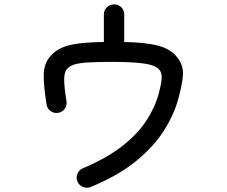

<svg xmlns="http://www.w3.org/2000/svg" viewBox="-20 -818 1040 878"><path d="M395 37Q377 44 359.5 37Q342 30 334 12Q327 -5 334 -23Q341 -41 358 -48Q469 -95 539 -150Q609 -205 649 -266Q689 -327 706 -390Q717 -431 719 -456.5Q721 -482 711 -496Q695 -519 641.5 -527Q588 -535 496 -535Q426 -535 384 -532.5Q342 -530 319.5 -523Q297 -516 285 -501Q274 -488 273.5 -456Q273 -424 284 -355Q287 -336 276 -320.5Q265 -305 246 -302Q227 -299 211.5 -310Q196 -321 193 -340Q179 -426 180 -478Q181 -530 213 -564Q234 -587 263.5 -600Q293 -613 339.5 -619Q386 -625 455 -626V-752Q455 -772 469 -785Q483 -798 502 -798Q521 -798 534.5 -785Q548 -772 548 -752V-626Q649 -624 705.5 -608.5Q762 -593 791 -555Q820 -518 816.5 -473.5Q813 -429 795 -365Q776 -294 729 -220Q682 -146 600.5 -80Q519 -14 395 37Z"/></svg>

Font: Zen Maru Gothic Medium
Style: Regular
Weight: 500
Designer: Yoshimichi Ohira
Foundry: Positype
Version: Version 1.001